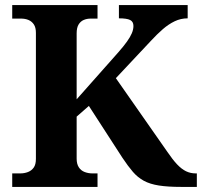

<svg xmlns="http://www.w3.org/2000/svg" viewBox="-20 -734 793 754"><path d="M28 0V-53H59Q76 -53 90 -58.5Q104 -64 112.5 -76Q121 -88 121 -110V-605Q121 -626 113 -638Q105 -650 92 -655.5Q79 -661 62 -661H28V-714H363V-661H337Q321 -661 308.5 -655.5Q296 -650 288.5 -637.5Q281 -625 281 -603V-344L445 -529Q466 -553 478.5 -570.5Q491 -588 497.5 -603Q504 -618 504 -632Q504 -649 491 -655.5Q478 -662 447 -662V-714H717V-662Q690 -662 666 -650.5Q642 -639 619.5 -619.5Q597 -600 573 -574L435 -427L637 -138Q658 -107 675.5 -88.5Q693 -70 710.5 -61.5Q728 -53 749 -53H753V0H691Q639 0 604 -5.5Q569 -11 545 -24Q521 -37 502 -59Q483 -81 461 -114L329 -318L281 -276V-111Q281 -90 289.5 -77Q298 -64 312.5 -58.5Q327 -53 343 -53H363V0Z"/></svg>

Font: Noto Rashi Hebrew
Style: Bold
Weight: 700
Version: Version 1.006